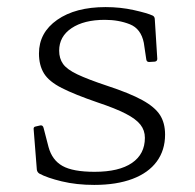

<svg xmlns="http://www.w3.org/2000/svg" viewBox="-20 -515 550 542"><path d="M282 -273Q346 -252 381.5 -232.5Q417 -213 431.5 -190.5Q446 -168 446 -135Q446 -91 422.5 -59Q399 -27 354 -10Q309 7 246 7Q196 7 154.5 -3Q113 -13 91 -25Q85 -29 84 -36L75 -150Q74 -157 81 -158L94 -161Q101 -162 103 -154L117 -100Q127 -63 156.5 -46.5Q186 -30 247 -30Q316 -30 352.5 -55Q389 -80 389 -126Q389 -147 376.5 -163Q364 -179 335 -194Q306 -209 255 -226Q191 -248 154.5 -266.5Q118 -285 104 -308Q90 -331 90 -364Q90 -423 141.5 -459Q193 -495 278 -495Q320 -495 358 -486.5Q396 -478 411 -471Q417 -468 417 -460L424 -349Q424 -342 417 -341L401 -340Q394 -340 393 -347L386 -394Q378 -434 346.5 -446.5Q315 -459 276 -459Q217 -459 182 -435.5Q147 -412 147 -372Q147 -350 158 -334.5Q169 -319 198.5 -305Q228 -291 282 -273Z"/></svg>

Font: Hahmlet ExtraLight
Style: Regular
Weight: 250
Designer: Minjoo Ham & Mark Frömberg
Foundry: hypertype
Version: Version 1.002